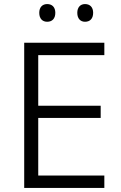

<svg xmlns="http://www.w3.org/2000/svg" viewBox="-20 -924 594 944"><path d="M173 -861C173 -832 189 -817 212 -817C236 -817 252 -832 252 -861C252 -889 236 -904 212 -904C189 -904 173 -889 173 -861ZM360 -861C360 -832 376 -817 398 -817C422 -817 438 -832 438 -861C438 -889 422 -904 398 -904C376 -904 360 -889 360 -861ZM493 0V-61H168V-344H475V-404H168V-653H493V-714H99V0Z"/></svg>

Font: Noto Kufi Arabic Light
Style: Regular
Weight: 300
Designer: Monotype Design Team, David Williams, Khaled Hosny
Foundry: Google LLC
Version: Version 2.109